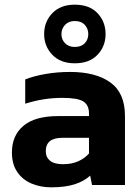

<svg xmlns="http://www.w3.org/2000/svg" viewBox="-20 -792 601 822"><path d="M300 -521Q239 -521 204 -557.5Q169 -594 169 -646Q169 -699 204 -735.5Q239 -772 300 -772Q363 -772 397.5 -735.5Q432 -699 432 -646Q432 -594 397.5 -557.5Q363 -521 300 -521ZM300 -591Q328 -591 343 -607Q358 -623 358 -646Q358 -669 343 -685.5Q328 -702 300 -702Q274 -702 258.5 -685.5Q243 -669 243 -646Q243 -623 258.5 -607Q274 -591 300 -591ZM199 10Q154 10 115.5 -6Q77 -22 54 -55.5Q31 -89 31 -139Q31 -212 80.5 -253.5Q130 -295 229 -295H361V-306Q361 -342 337 -357.5Q313 -373 247 -373Q166 -373 88 -348V-452Q123 -466 173.5 -475Q224 -484 280 -484Q390 -484 452.5 -439Q515 -394 515 -296V0H374L366 -40Q340 -16 299.5 -3Q259 10 199 10ZM250 -89Q288 -89 316 -102Q344 -115 361 -135V-202H247Q176 -202 176 -145Q176 -119 194 -104Q212 -89 250 -89Z"/></svg>

Font: Kanit SemiBold
Style: Regular
Weight: 600
Designer: Katatrad Team
Foundry: CadsonDemak
Version: Version 2.000; ttfautohint (v1.8.3)